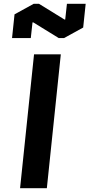

<svg xmlns="http://www.w3.org/2000/svg" viewBox="-20 -984 468 1004"><path d="M85 0 158 -700H298L225 0ZM154 -867H150L141 -785H43L56 -909L156 -964H184L317 -882H321L330 -964H428L415 -840L315 -785H287Z"/></svg>

Font: Quantico
Style: Bold Italic
Weight: 700
Italic angle: -12°
Designer: Matt Desmond
Foundry: MADtype
Version: Version 2.002